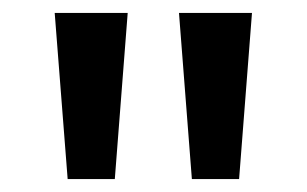

<svg xmlns="http://www.w3.org/2000/svg" viewBox="-20 -734 476 298"><path d="M178.2 -713.9 158.2 -456.1H85L64.9 -713.9ZM371.1 -713.9 351.1 -456.1H277.8L257.8 -713.9Z"/></svg>

Font: CAA NEO Sans SemiBold
Style: Regular
Weight: 600
Version: Version 1.10